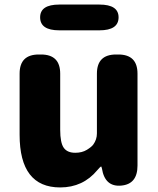

<svg xmlns="http://www.w3.org/2000/svg" viewBox="-20 -808 694 842"><path d="M244 14Q66 14 66 -217V-485Q66 -569 150 -569H160Q244 -569 244 -485V-239Q244 -182 259.5 -160Q275 -138 310 -138Q340 -138 361 -151Q382 -164 389 -174Q405 -196 405 -223V-485Q405 -569 489 -569H499Q583 -569 583 -485V-82Q583 0 511 6Q440 12 427 -69Q425 -78 423 -78Q421 -78 407 -62Q344 14 244 14ZM240 -675Q156 -675 156 -732Q156 -788 240 -788H416Q500 -788 500 -732Q500 -675 416 -675Z"/></svg>

Font: Resource Han Rounded JP Heavy
Style: Regular
Weight: 900
Designer: Cyano Hao (round all glyphs); Ryoko NISHIZUKA 西塚涼子 (kana, bopomofo & ideographs); Paul D. Hunt (Latin, Greek & Cyrillic)
Foundry: Cyano Hao
Version: 0.990